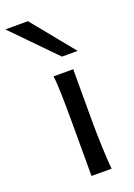

<svg xmlns="http://www.w3.org/2000/svg" viewBox="-200 -839 626 897"><g transform="rotate(-20 112.5 -390.5)"><path d="M183.1 -231.9Q183.1 -208.5 183.8 -176.5Q184.6 -144.5 185.8 -111.8Q187 -79.1 188.7 -49.3Q190.4 -19.5 192.9 0H92.8V-258.8Q92.8 -294.4 92.5 -329.1Q92.3 -363.8 91.6 -394.8Q90.8 -425.8 89.4 -452.4Q87.9 -479 85.4 -498H183.1ZM61 -781.2 231.9 -571.3H153.8L-51.3 -781.2Z"/></g></svg>

Font: Andika Phon
Style: Regular
Weight: 400
Designer: Victor Gaultney, Annie Olsen, Julie Remington, Don Collingsworth, Eric Hays, Becca Hirsbrunner
Foundry: SIL International
Version: Version 5.000